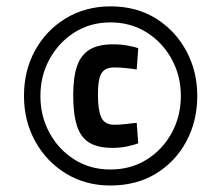

<svg xmlns="http://www.w3.org/2000/svg" viewBox="-20 -731 684 594"><path d="M321.1 -157.1Q245 -157.1 184.5 -193.8Q124 -230.6 89.1 -293.6Q54.2 -356.6 54.2 -434Q54.2 -513 88.8 -575.5Q123.3 -638 184.2 -674.7Q245 -711.3 322.4 -711.3Q402.6 -711.3 463 -673.4Q523.3 -635.5 556.8 -572.7Q590.3 -509.9 590.3 -434Q590.3 -356.6 556.5 -293.6Q522.7 -230.6 462.3 -193.8Q402 -157.1 321.1 -157.1ZM327.4 -273.5Q283.4 -273.5 256.8 -289.3Q230.1 -305.2 218.3 -341.3Q206.5 -377.3 206.5 -436.8Q206.5 -492.2 218.4 -526.7Q230.4 -561.2 257.3 -577.5Q284.3 -593.9 329.9 -593.9Q354 -593.9 375.7 -589.8Q397.3 -585.8 407.7 -581.9L402.9 -516Q391.2 -518 370.9 -520.2Q350.7 -522.4 333.7 -522.4Q312.5 -522.4 301.6 -513.2Q290.8 -504 286.9 -485.5Q283 -467 283 -436.8Q283 -390.4 293.4 -367.7Q303.9 -345 333.7 -345Q349.9 -345 370.4 -347.4Q390.8 -349.7 402.9 -351.1L407.7 -287.7Q397.2 -283.2 375.2 -278.4Q353.2 -273.5 327.4 -273.5ZM321.1 -206.6Q384.9 -206.6 434.1 -237.5Q483.4 -268.4 511.4 -320.1Q539.5 -371.9 539.5 -434Q539.5 -496.5 511.1 -548.2Q482.7 -600 433.5 -630.9Q384.2 -661.7 321.7 -661.7Q259.6 -661.7 210.7 -630.9Q161.8 -600 133.4 -548.2Q105 -496.5 105 -434Q105 -371.9 133.1 -320.1Q161.1 -268.4 210.1 -237.5Q259 -206.6 321.1 -206.6Z"/></svg>

Font: TitilliumWeb ExtraLight
Style: Regular
Weight: 400
Designer: Mohamed Gaber, Accademia di Belle Arti di Urbino and others
Foundry: Kief Type Foundry, Accademia di Belle Arti di Urbino and others
Version: Version 3.000; ttfautohint (v1.8.2)